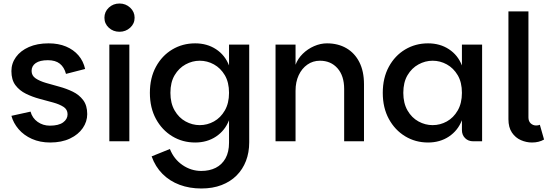

<svg xmlns="http://www.w3.org/2000/svg" viewBox="-20 -805 3140 1094"><path d="M266 7Q208 7 162 -13.5Q116 -34 86 -69Q56 -104 45 -145L154 -169Q164 -132 194.5 -110.5Q225 -89 264 -89Q314 -89 339.5 -107.5Q365 -126 365 -154Q365 -181 342 -196Q319 -211 282.5 -221Q246 -231 205 -242Q164 -253 127.5 -271Q91 -289 68 -319.5Q45 -350 45 -400Q45 -444 71 -480Q97 -516 144.5 -537Q192 -558 257 -558Q313 -558 356 -540Q399 -522 427 -489.5Q455 -457 465 -412L356 -384Q346 -422 321 -442Q296 -462 253 -462Q207 -462 183.5 -445.5Q160 -429 160 -401Q160 -374 183 -358.5Q206 -343 242 -332.5Q278 -322 318.5 -311Q359 -300 395 -282.5Q431 -265 454 -234.5Q477 -204 477 -155Q477 -112 451.5 -75Q426 -38 378.5 -15.5Q331 7 266 7Z M603 0V-551H717V0ZM661 -624Q625 -624 600 -647Q575 -670 575 -704Q575 -738 600 -761.5Q625 -785 661 -785Q696 -785 721.5 -761.5Q747 -738 747 -704Q747 -670 721.5 -647Q696 -624 661 -624Z M1127 269Q1060 269 1003.5 248Q947 227 906 186Q865 145 844 86L948 44Q971 102 1020 135.5Q1069 169 1127 169Q1174 169 1209.5 151Q1245 133 1265 97Q1285 61 1285 8V-120Q1262 -61 1211 -27Q1160 7 1092 7Q1020 7 961.5 -28.5Q903 -64 868.5 -127.5Q834 -191 834 -276Q834 -361 868.5 -424.5Q903 -488 961.5 -523Q1020 -558 1092 -558Q1160 -558 1211 -524.5Q1262 -491 1285 -432V-551H1400V6Q1400 64 1381.5 112Q1363 160 1328 195Q1293 230 1242.5 249.5Q1192 269 1127 269ZM1118 -92Q1161 -92 1199 -113Q1237 -134 1261 -175.5Q1285 -217 1285 -276Q1285 -336 1261 -376.5Q1237 -417 1199 -438Q1161 -459 1118 -459Q1076 -459 1037.5 -438Q999 -417 975 -376.5Q951 -336 951 -276Q951 -217 975 -175.5Q999 -134 1037.5 -113Q1076 -92 1118 -92Z M1550 0V-551H1664V-436Q1677 -471 1705 -498.5Q1733 -526 1769.5 -542Q1806 -558 1843 -558Q1906 -558 1953.5 -530.5Q2001 -503 2027.5 -451Q2054 -399 2054 -325V0H1941V-298Q1941 -373 1903 -416Q1865 -459 1803 -459Q1763 -459 1731.5 -437Q1700 -415 1682 -376.5Q1664 -338 1664 -288V0Z M2419 7Q2347 7 2288.5 -28.5Q2230 -64 2195.5 -127.5Q2161 -191 2161 -276Q2161 -361 2195.5 -424.5Q2230 -488 2288.5 -523Q2347 -558 2419 -558Q2487 -558 2538 -524.5Q2589 -491 2612 -432V-551H2727V0H2676Q2648 0 2630 -18Q2612 -36 2612 -64V-120Q2589 -61 2538 -27Q2487 7 2419 7ZM2445 -92Q2488 -92 2526 -113Q2564 -134 2588 -175.5Q2612 -217 2612 -276Q2612 -336 2588 -376.5Q2564 -417 2526 -438Q2488 -459 2445 -459Q2403 -459 2364.5 -438Q2326 -417 2302 -376.5Q2278 -336 2278 -276Q2278 -217 2302 -175.5Q2326 -134 2364.5 -113Q2403 -92 2445 -92Z M2877 -126V-740H2991V-136Q2991 -114 3004 -102Q3017 -90 3035 -90Q3047 -90 3056 -94L3080 -10Q3051 7 3011 7Q2979 7 2948 -6.5Q2917 -20 2897 -49.5Q2877 -79 2877 -126Z"/></svg>

Font: Parkinsans Light Medium
Style: Regular
Weight: 500
Version: Version 1.000